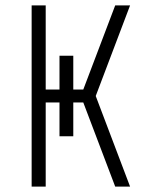

<svg xmlns="http://www.w3.org/2000/svg" viewBox="-20 -690 590 710"><path d="M406 0 288 -311H251V-186H200V-311H149V0H97V-670H149V-359H200V-484H251V-359H288L406 -670H461L334 -335L461 0Z"/></svg>

Font: Lode Dark
Style: Regular
Weight: 400
Monospace: yes
Designer: Belleve Invis
Foundry: Belleve Invis
Version: Version 29.2.0; ttfautohint (v1.8.3)